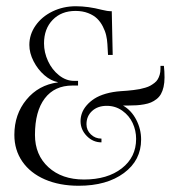

<svg xmlns="http://www.w3.org/2000/svg" viewBox="-20 -588 552 615"><path d="M223 -568Q262.2 -568 306.5 -556.5Q323.8 -552 338 -552L341 -412H326L324 -447Q323.2 -461.5 320 -475.1Q316.8 -488.8 309.4 -503.2Q302 -517.8 291 -528.5Q280 -539.2 262.2 -546.1Q244.5 -553 222 -553Q176.5 -553 148.8 -524.4Q121 -495.8 121 -449Q121 -420 133.8 -392.4Q146.5 -364.8 169 -346.9Q191.5 -329 217 -329H230V-314H212Q154.8 -314 123.4 -272.8Q92 -231.5 92 -156Q92 -91.8 135.1 -52.4Q178.2 -13 249 -13Q324.2 -13 370.1 -48.8Q416 -84.5 416 -143Q416 -170 404.9 -193.9Q393.8 -217.8 371.8 -233.4Q349.8 -249 322 -249Q293 -249 275 -232.5Q257 -216 257 -190Q257 -171 271 -157.5Q285 -144 305 -144V-132Q277.8 -132 257.9 -152.4Q238 -172.8 238 -200.2Q238 -213.2 242.6 -225.9Q247.2 -238.5 257.5 -250.5Q267.8 -262.5 282.5 -272Q297.2 -281.5 319.1 -287.9Q341 -294.2 367 -296Q379.5 -296.8 387.8 -297.5Q396 -298.2 407.9 -299.6Q419.8 -301 427.6 -302.6Q435.5 -304.2 445.4 -307.1Q455.2 -310 461.6 -313.6Q468 -317.2 474.8 -322.4Q481.5 -327.5 485.2 -333.9Q489 -340.2 491.5 -348.6Q494 -357 494 -367V-377H505Q507 -359.8 507 -340Q507 -323 503.9 -309.5Q500.8 -296 495.4 -286.6Q490 -277.2 481.4 -270.5Q472.8 -263.8 463.6 -259.9Q454.5 -256 441.9 -253.8Q429.2 -251.5 417.8 -250.8Q406.2 -250 391 -250H374Q400.8 -234.5 416.4 -204.5Q432 -174.5 432 -141Q432 -74.5 377 -33.8Q322 7 232 7Q170.8 7 124 -13.2Q77.2 -33.5 51.6 -70.5Q26 -107.5 26 -156Q26 -222 64.8 -268.9Q103.5 -315.8 165 -324V-325Q143.2 -329 122.1 -347.2Q101 -365.5 87.5 -391.9Q74 -418.2 74 -444Q74 -477.8 94 -506.2Q114 -534.8 148.2 -551.4Q182.5 -568 223 -568Z"/></svg>

Font: FogtwoNo5
Style: Regular
Weight: 400
Designer: gluk (gluksza@wp.pl)
Foundry: gluk (gluksza@wp.pl)
Version: Version 0.87